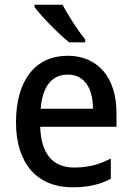

<svg xmlns="http://www.w3.org/2000/svg" viewBox="-20 -786 560 816"><path d="M246 -766H127V-756C154 -718 230 -641 274 -606H342V-618C313 -654 269 -721 246 -766ZM268 -549C132 -549 48 -447 48 -266C48 -92 137 10 288 10C354 10 402 -1 451 -26V-112C399 -86 354 -74 295 -74C204 -74 154 -133 151 -247H475V-307C475 -452 399 -549 268 -549ZM268 -469C341 -469 375 -408 375 -324H153C160 -419 201 -469 268 -469Z"/></svg>

Font: Noto Sans Arabic SemCond Med
Style: Regular
Weight: 500
Width: 4
Designer: Monotype Design Team, Nadine Chahine, Nizar Qandah and Khaled Hosny
Foundry: Monotype Imaging Inc.
Version: Version 2.012